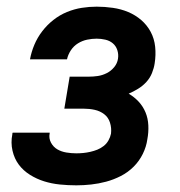

<svg xmlns="http://www.w3.org/2000/svg" viewBox="-20 -548 540 576"><path d="M209 8Q184 8 159.5 5.5Q135 3 112.5 -4Q90 -11 70 -23.5Q50 -36 36.5 -54Q23 -72 17.5 -96Q12 -120 17 -145Q17 -146 17 -147Q17 -148 18 -150H129Q129 -149 129 -148.5Q129 -148 129 -148Q126 -133 133 -120Q140 -107 152 -100Q164 -93 179 -90.5Q194 -88 209 -88Q219 -88 229.5 -89Q240 -90 251 -92.5Q262 -95 272 -99Q282 -103 291 -110Q300 -117 305.5 -127Q311 -137 313 -147Q315 -164 310 -180Q305 -196 292.5 -205.5Q280 -215 264 -218.5Q248 -222 231 -222H173L189 -318H246Q260 -318 273.5 -320Q287 -322 300 -328.5Q313 -335 322.5 -346.5Q332 -358 334 -372Q336 -385 332 -397.5Q328 -410 318.5 -418Q309 -426 296 -429Q283 -432 270 -432Q256 -432 241.5 -429Q227 -426 214 -418Q201 -410 192.5 -397Q184 -384 181 -370H70Q74 -392 83 -413.5Q92 -435 106.5 -454Q121 -473 140 -488Q159 -503 181 -512Q203 -521 225.5 -524.5Q248 -528 270 -528Q294 -528 318.5 -524.5Q343 -521 364.5 -512Q386 -503 403.5 -488Q421 -473 432 -452.5Q443 -432 445.5 -407.5Q448 -383 444 -358Q442 -344 436 -329Q430 -314 419 -302Q408 -290 394 -281.5Q380 -273 366 -267Q383 -257 396 -243Q409 -229 416.5 -211Q424 -193 425 -172Q426 -151 422 -130Q419 -108 408.5 -86.5Q398 -65 381 -48Q364 -31 342.5 -20Q321 -9 298.5 -3Q276 3 253.5 5.5Q231 8 209 8Z"/></svg>

Font: Iosevka SS04
Style: Bold Italic
Weight: 700
Italic angle: -9°
Monospace: yes
Designer: Belleve Invis
Foundry: Belleve Invis
Version: Version 19.0.0; ttfautohint (v1.8.4)